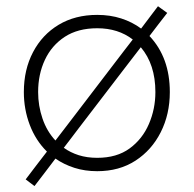

<svg xmlns="http://www.w3.org/2000/svg" viewBox="-20 -554 637 632"><path d="M93.5 58.5 64.5 36.5Q83 12 100.2 -10.5Q117.5 -33 134.5 -55Q97.5 -91.5 78 -142.8Q58.5 -194 58.5 -251Q58.5 -325 88.8 -382.5Q119 -440 173.2 -472.5Q227.5 -505 300 -505Q343 -505 379.2 -493.2Q415.5 -481.5 444.5 -460Q458 -478.5 472 -496.5Q486 -514.5 500 -533.5L530.5 -511.5Q515.5 -492.5 501 -473.5Q486.5 -454.5 472 -435.5Q539 -364.5 539 -251Q539 -178 509.2 -119Q479.5 -60 426 -25.2Q372.5 9.5 300 9.5Q259.5 9.5 225 -1.5Q190.5 -12.5 162.5 -32Q145.5 -9.5 128.5 12.8Q111.5 35 93.5 58.5ZM105.5 -251Q105.5 -206 119.8 -164Q134 -122 162.5 -91.5Q185.5 -121.5 210 -153.5L354 -342Q371 -364 386.5 -384.5Q402 -405 417 -424Q369 -461 300 -461Q236.5 -461 193.2 -432.8Q150 -404.5 127.8 -357Q105.5 -309.5 105.5 -251ZM300 -34.5Q364.5 -34.5 406.8 -65.5Q449 -96.5 470.2 -146Q491.5 -195.5 491.5 -251Q491.5 -342 443.5 -398.5Q429 -379 413.5 -359.5Q398 -339.5 382 -318.5L238 -130.5Q225.5 -114 213.5 -98.2Q201.5 -82.5 190 -67.5Q211.5 -52 239 -43.2Q266.5 -34.5 300 -34.5Z"/></svg>

Font: Heraclito ExtraLight
Style: Regular
Weight: 200
Designer: Kostas Bartsokas (font) & Cristiano Sobral (main changes)
Foundry: Kostas Bartsokas (font) & Cristiano Sobral (main changes)
Version: Version 1.00;July 8, 2020;FontCreator 13.0.0.2655 64-bit